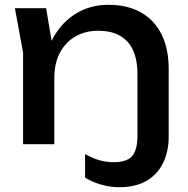

<svg xmlns="http://www.w3.org/2000/svg" viewBox="-20 -600 783 799"><path d="M42 -566H172L206 -362V0H76V-381ZM431 -580Q511 -580 567 -548Q623 -516 652.5 -456.5Q682 -397 682 -313V-31Q682 29 659.5 76.5Q637 124 591.5 151.5Q546 179 476 179Q437 179 398.5 167.5Q360 156 334 139V41Q362 57 391 66Q420 75 454 75Q506 75 529 50.5Q552 26 552 -36V-292Q552 -381 510.5 -426.5Q469 -472 389 -472Q334 -472 292.5 -447.5Q251 -423 228.5 -379Q206 -335 206 -276L160 -301Q169 -389 206 -451Q243 -513 301 -546.5Q359 -580 431 -580Z"/></svg>

Font: Unbounded
Style: Regular
Weight: 400
Designer: Luke Prowse, Jean-Baptiste Morizot, Fátima Lázaro, Florian Runge
Foundry: NaN
Version: Version 1.701;gftools[0.9.28.dev5+ged2979d]